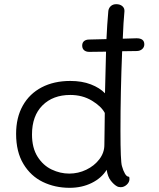

<svg xmlns="http://www.w3.org/2000/svg" viewBox="-20 -894 761 918"><path d="M670 -682Q670 -668 659.5 -659Q649 -650 633 -650L564 -649Q556 -454 556 -268Q556 -122 563 -100Q569 -78 577.5 -63.5Q586 -49 596 -49Q599 -49 599 -38Q599 -23 586 -11Q573 1 557 1Q546 1 538 -4Q524 -12 509.5 -30.5Q495 -49 490 -82Q465 -42 418 -19Q371 4 313 4Q243 4 185 -24Q127 -52 92 -110Q57 -168 57 -254Q57 -332 89 -389Q121 -446 179.5 -476.5Q238 -507 316 -507Q372 -507 414.5 -490.5Q457 -474 482 -448L484 -528L487 -647L407 -646Q391 -646 382 -654Q373 -662 373 -676Q373 -690 382 -697.5Q391 -705 407 -705L489 -707Q492 -775 498 -842Q500 -856 510 -865Q520 -874 536 -874Q554 -874 565 -864.5Q576 -855 575 -840Q570 -789 567 -709L633 -711Q670 -711 670 -682ZM480 -271 481 -354Q464 -386 419 -413Q374 -440 316 -440Q233 -440 183 -390Q133 -340 133 -251Q133 -187 159.5 -145Q186 -103 227 -83.5Q268 -64 311 -64Q354 -64 392.5 -82.5Q431 -101 455 -132.5Q479 -164 479 -201Q479 -245 480 -271Z"/></svg>

Font: Mali
Style: Regular
Weight: 400
Version: Version 1.000; ttfautohint (v1.6)